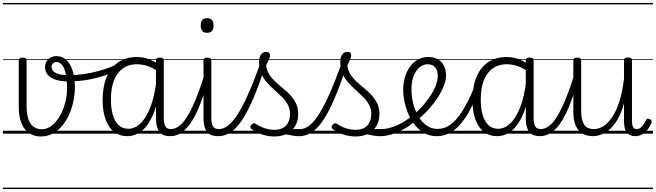

<svg xmlns="http://www.w3.org/2000/svg" viewBox="-20 -905 4441 1300"><path d="M256 19Q224 19 196.5 7Q169 -5 149 -29.5Q129 -54 118 -92.5Q107 -131 107 -185V-496Q107 -505 113 -510Q119 -515 133 -515Q148 -515 154 -510Q160 -505 160 -496V-188Q160 -148 166.5 -118.5Q173 -89 186 -69.5Q199 -50 218.5 -40Q238 -30 263 -30Q288 -30 310 -41.5Q332 -53 351.5 -73.5Q371 -94 386 -121Q401 -148 412 -178.5Q423 -209 428.5 -241.5Q434 -274 434 -306Q434 -367 425 -406.5Q416 -446 400 -465.5Q384 -485 362 -485Q349 -485 343.5 -495Q338 -505 343.5 -515Q349 -525 363 -525Q403 -525 430.5 -498Q458 -471 472.5 -423.5Q487 -376 487 -314Q487 -274 480 -234Q473 -194 459.5 -157Q446 -120 426 -88Q406 -56 380.5 -32Q355 -8 324 5.5Q293 19 256 19ZM0 365H573V375H0ZM0 -20H573V0H0ZM0 -505H573V-500H0ZM0 -885H573V-875H0Z M442 -354Q391 -354 356 -365.5Q321 -377 303 -399Q285 -421 285 -451Q285 -471 294.5 -488Q304 -505 322 -515Q340 -525 363 -525Q376 -525 380.5 -515Q385 -505 381 -495Q377 -485 363 -485Q347 -485 338 -475.5Q329 -466 329 -451Q329 -427 357 -411.5Q385 -396 441 -396Q496 -396 547.5 -403.5Q599 -411 644 -423.5Q689 -436 725.5 -450Q762 -464 786 -477Q797 -483 802.5 -476Q808 -469 807 -458.5Q806 -448 796 -443Q759 -421 704.5 -400Q650 -379 583 -366.5Q516 -354 442 -354ZM573 365H592V375H573ZM573 -20H592V0H573ZM573 -505H592V-500H573ZM573 -885H592V-875H573Z M841 17Q790 17 753 -11.5Q716 -40 695.5 -94.5Q675 -149 675 -227Q675 -278 684 -323Q693 -368 711.5 -404Q730 -440 758 -465.5Q786 -491 823 -505Q860 -519 905 -519Q944 -519 979 -507.5Q1014 -496 1052 -471V-419Q1011 -449 974.5 -459.5Q938 -470 907 -470Q874 -470 846.5 -460Q819 -450 797.5 -430Q776 -410 761 -381Q746 -352 738.5 -314Q731 -276 731 -228Q731 -174 743 -130Q755 -86 781 -59.5Q807 -33 849 -33Q891 -33 929.5 -68Q968 -103 997 -176Q1026 -249 1040 -363L1060 -301Q1045 -189 1012 -118.5Q979 -48 935.5 -15.5Q892 17 841 17ZM1132 17Q1109 17 1091 10.5Q1073 4 1061 -10.5Q1049 -25 1042.5 -48Q1036 -71 1036 -104V-496Q1036 -506 1042.5 -510.5Q1049 -515 1063 -515Q1076 -515 1082.5 -510.5Q1089 -506 1089 -496V-108Q1089 -68 1099.5 -49.5Q1110 -31 1138 -31Q1148 -31 1152.5 -23.5Q1157 -16 1156.5 -7Q1156 2 1150 9.5Q1144 17 1132 17ZM591 365H1226V375H591ZM591 -20H1226V0H591ZM591 -505H1226V-500H591ZM591 -885H1226V-875H591Z M1131 17Q1120 17 1114.5 9.5Q1109 2 1109.5 -7Q1110 -16 1117 -23.5Q1124 -31 1137 -31Q1166 -31 1194 -52.5Q1222 -74 1249.5 -119Q1277 -164 1306 -234.5Q1335 -305 1365 -401Q1368 -411 1376.5 -412Q1385 -413 1392 -407.5Q1399 -402 1396 -391Q1370 -293 1342 -217Q1314 -141 1282 -89Q1250 -37 1213 -10Q1176 17 1131 17ZM1226 365V375ZM1226 -20V0ZM1226 -505V-500ZM1226 -885V-875Z M1456 17Q1432 17 1413.5 10.5Q1395 4 1382.5 -11Q1370 -26 1364 -49Q1358 -72 1358 -105V-496Q1358 -506 1364.5 -510.5Q1371 -515 1383 -515Q1397 -515 1404 -510.5Q1411 -506 1411 -496V-109Q1411 -69 1421.5 -50Q1432 -31 1462 -31Q1472 -31 1476.5 -23.5Q1481 -16 1480 -7Q1479 2 1473 9.5Q1467 17 1456 17ZM1382 -683Q1360 -683 1349.5 -695.5Q1339 -708 1339 -732Q1339 -757 1349.5 -769.5Q1360 -782 1382 -782Q1404 -782 1415 -769.5Q1426 -757 1426 -732Q1426 -707 1415 -695Q1404 -683 1382 -683ZM1226 365H1551V375H1226ZM1226 -20H1551V0H1226ZM1226 -505H1551V-500H1226ZM1226 -885H1551V-875H1226Z M1457 17Q1445 17 1439.5 9.5Q1434 2 1435.5 -7Q1437 -16 1444 -23.5Q1451 -31 1463 -31Q1495 -31 1527.5 -57.5Q1560 -84 1594 -139Q1628 -194 1666 -280.5Q1704 -367 1747 -488Q1751 -500 1761 -500Q1771 -500 1778 -492.5Q1785 -485 1780 -471Q1738 -340 1699 -247.5Q1660 -155 1622 -96.5Q1584 -38 1543.5 -10.5Q1503 17 1457 17ZM1551 365V375ZM1551 -20V0ZM1551 -505V-500ZM1551 -885V-875Z M2005 17Q1983 17 1962.5 13.5Q1942 10 1922 6Q1902 2 1879 4L1905 -22Q1926 -26 1944 -28.5Q1962 -31 1978.5 -31Q1995 -31 2011 -31Q2020 -31 2024 -23.5Q2028 -16 2027 -7Q2026 2 2020 9.5Q2014 17 2005 17ZM1837 19Q1796 19 1754.5 5.5Q1713 -8 1683 -31Q1675 -37 1675 -44.5Q1675 -52 1683 -61Q1691 -69 1697.5 -70.5Q1704 -72 1714 -65Q1745 -45 1776 -35.5Q1807 -26 1838 -26Q1888 -26 1916 -54.5Q1944 -83 1944 -134Q1944 -168 1929 -195.5Q1914 -223 1890 -247Q1866 -271 1839 -295Q1812 -319 1788 -346Q1764 -373 1749 -407Q1734 -441 1734 -485Q1734 -519 1748 -536.5Q1762 -554 1781 -554Q1795 -554 1801.5 -548Q1808 -542 1808 -531Q1808 -520 1801.5 -503.5Q1795 -487 1782 -464Q1785 -431 1801 -404.5Q1817 -378 1841.5 -355Q1866 -332 1893 -310Q1920 -288 1944 -262.5Q1968 -237 1983.5 -206Q1999 -175 1999 -134Q1999 -64 1955 -22.5Q1911 19 1837 19ZM1551 365H2101V375H1551ZM1551 -20H2101V0H1551ZM1551 -505H2101V-500H1551ZM1551 -885H2101V-875H1551Z M2007 17Q1995 17 1989.5 9.5Q1984 2 1985.5 -7Q1987 -16 1994 -23.5Q2001 -31 2013 -31Q2045 -31 2077.5 -57.5Q2110 -84 2144 -139Q2178 -194 2216 -280.5Q2254 -367 2297 -488Q2301 -500 2311 -500Q2321 -500 2328 -492.5Q2335 -485 2330 -471Q2288 -340 2249 -247.5Q2210 -155 2172 -96.5Q2134 -38 2093.5 -10.5Q2053 17 2007 17ZM2101 365V375ZM2101 -20V0ZM2101 -505V-500ZM2101 -885V-875Z M2555 17Q2533 17 2512.5 13.5Q2492 10 2472 6Q2452 2 2429 4L2455 -22Q2476 -26 2494 -28.5Q2512 -31 2528.5 -31Q2545 -31 2561 -31Q2570 -31 2574 -23.5Q2578 -16 2577 -7Q2576 2 2570 9.5Q2564 17 2555 17ZM2387 19Q2346 19 2304.5 5.5Q2263 -8 2233 -31Q2225 -37 2225 -44.5Q2225 -52 2233 -61Q2241 -69 2247.5 -70.5Q2254 -72 2264 -65Q2295 -45 2326 -35.5Q2357 -26 2388 -26Q2438 -26 2466 -54.5Q2494 -83 2494 -134Q2494 -168 2479 -195.5Q2464 -223 2440 -247Q2416 -271 2389 -295Q2362 -319 2338 -346Q2314 -373 2299 -407Q2284 -441 2284 -485Q2284 -519 2298 -536.5Q2312 -554 2331 -554Q2345 -554 2351.5 -548Q2358 -542 2358 -531Q2358 -520 2351.5 -503.5Q2345 -487 2332 -464Q2335 -431 2351 -404.5Q2367 -378 2391.5 -355Q2416 -332 2443 -310Q2470 -288 2494 -262.5Q2518 -237 2533.5 -206Q2549 -175 2549 -134Q2549 -64 2505 -22.5Q2461 19 2387 19ZM2101 365H2651V375H2101ZM2101 -20H2651V0H2101ZM2101 -505H2651V-500H2101ZM2101 -885H2651V-875H2101Z M2557 17Q2545 17 2539.5 9.5Q2534 2 2535.5 -7Q2537 -16 2544 -23.5Q2551 -31 2563 -31Q2609 -31 2666 -55.5Q2723 -80 2777 -127Q2785 -134 2792 -131.5Q2799 -129 2803 -122Q2807 -115 2807 -106.5Q2807 -98 2801 -93Q2759 -56 2715 -31.5Q2671 -7 2630.5 5Q2590 17 2557 17ZM2651 365V375ZM2651 -20V0ZM2651 -505V-500ZM2651 -885V-875Z M2780 -127Q2796 -141 2811.5 -156.5Q2827 -172 2842 -188Q2872 -222 2895 -257.5Q2918 -293 2931 -327.5Q2944 -362 2944 -391Q2944 -430 2926 -450Q2908 -470 2874 -470Q2864 -470 2858.5 -477.5Q2853 -485 2853.5 -494.5Q2854 -504 2861 -511.5Q2868 -519 2880 -519Q2919 -519 2945.5 -503Q2972 -487 2986 -459Q3000 -431 3000 -396Q3000 -361 2984.5 -322Q2969 -283 2943 -243Q2917 -203 2883 -166Q2865 -145 2844 -126Q2823 -107 2802 -89ZM2651 365H3095V375H2651ZM2651 -20H3095V0H2651ZM2651 -505H3095V-500H2651ZM2651 -885H3095V-875H2651Z M2938 17Q2892 17 2855 -3Q2818 -23 2791 -56.5Q2764 -90 2746 -131Q2728 -172 2719 -215Q2710 -258 2710 -297Q2710 -342 2722 -382.5Q2734 -423 2756 -453.5Q2778 -484 2809 -501.5Q2840 -519 2880 -519Q2889 -519 2893.5 -511.5Q2898 -504 2896.5 -494.5Q2895 -485 2889.5 -477.5Q2884 -470 2874 -470Q2855 -470 2836 -459.5Q2817 -449 2801 -428Q2785 -407 2775.5 -375Q2766 -343 2766 -300Q2766 -251 2778 -203.5Q2790 -156 2813 -117.5Q2836 -79 2868.5 -55.5Q2901 -32 2942 -32Q2991 -32 3032 -62.5Q3073 -93 3111.5 -154.5Q3150 -216 3189 -310Q3193 -318 3202 -318Q3211 -318 3218.5 -312.5Q3226 -307 3222 -297Q3192 -216 3160 -157Q3128 -98 3093 -59.5Q3058 -21 3019.5 -2Q2981 17 2938 17ZM3094 365V375ZM3094 -20V0ZM3094 -505V-500ZM3094 -885V-875Z M3345 17Q3294 17 3257 -11.5Q3220 -40 3199.5 -94.5Q3179 -149 3179 -227Q3179 -278 3188 -323Q3197 -368 3215.5 -404Q3234 -440 3262 -465.5Q3290 -491 3327 -505Q3364 -519 3409 -519Q3448 -519 3483 -507.5Q3518 -496 3556 -471V-419Q3515 -449 3478.5 -459.5Q3442 -470 3411 -470Q3378 -470 3350.5 -460Q3323 -450 3301.5 -430Q3280 -410 3265 -381Q3250 -352 3242.5 -314Q3235 -276 3235 -228Q3235 -174 3247 -130Q3259 -86 3285 -59.5Q3311 -33 3353 -33Q3395 -33 3433.5 -68Q3472 -103 3501 -176Q3530 -249 3544 -363L3564 -301Q3549 -189 3516 -118.5Q3483 -48 3439.5 -15.5Q3396 17 3345 17ZM3636 17Q3613 17 3595 10.5Q3577 4 3565 -10.5Q3553 -25 3546.5 -48Q3540 -71 3540 -104V-496Q3540 -506 3546.5 -510.5Q3553 -515 3567 -515Q3580 -515 3586.5 -510.5Q3593 -506 3593 -496V-108Q3593 -68 3603.5 -49.5Q3614 -31 3642 -31Q3652 -31 3656.5 -23.5Q3661 -16 3660.5 -7Q3660 2 3654 9.5Q3648 17 3636 17ZM3095 365H3730V375H3095ZM3095 -20H3730V0H3095ZM3095 -505H3730V-500H3095ZM3095 -885H3730V-875H3095Z M3635 17Q3624 17 3618.5 9.5Q3613 2 3613.5 -7Q3614 -16 3621 -23.5Q3628 -31 3641 -31Q3670 -31 3698 -52.5Q3726 -74 3753.5 -119Q3781 -164 3810 -234.5Q3839 -305 3869 -401Q3872 -411 3880.5 -412Q3889 -413 3896 -407.5Q3903 -402 3900 -391Q3874 -293 3846 -217Q3818 -141 3786 -89Q3754 -37 3717 -10Q3680 17 3635 17ZM3730 365V375ZM3730 -20V0ZM3730 -505V-500ZM3730 -885V-875Z M3995 17Q3958 17 3927.5 1.5Q3897 -14 3879.5 -51Q3862 -88 3862 -150V-496Q3862 -506 3868.5 -510.5Q3875 -515 3887 -515Q3901 -515 3908 -510.5Q3915 -506 3915 -496V-159Q3915 -116 3923.5 -87.5Q3932 -59 3950.5 -45Q3969 -31 4001 -31Q4032 -31 4063.5 -49.5Q4095 -68 4123 -108.5Q4151 -149 4172.5 -214Q4194 -279 4205 -372V-497Q4205 -507 4211.5 -511.5Q4218 -516 4232 -516Q4245 -516 4252 -511.5Q4259 -507 4259 -497V-90Q4259 -72 4261.5 -58.5Q4264 -45 4271 -38Q4278 -31 4291 -31Q4303 -31 4313 -37Q4323 -43 4333.5 -57Q4344 -71 4355 -93Q4359 -101 4365.5 -101.5Q4372 -102 4380 -98Q4389 -94 4391.5 -87.5Q4394 -81 4391 -75Q4380 -46 4362.5 -25Q4345 -4 4324.5 6.5Q4304 17 4282 17Q4263 17 4249 11Q4235 5 4225 -6.5Q4215 -18 4210.5 -36Q4206 -54 4205 -77V-206Q4188 -142 4163 -99Q4138 -56 4109.5 -30.5Q4081 -5 4051 6Q4021 17 3995 17ZM3730 365H4401V375H3730ZM3730 -20H4401V0H3730ZM3730 -505H4401V-500H3730ZM3730 -885H4401V-875H3730Z"/></svg>

Font: Playwrite AT Guides
Style: Regular
Weight: 400
Designer: Veronika Burian, José Scaglione
Foundry: TypeTogether
Version: Version 1.003